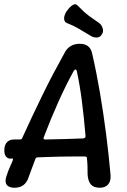

<svg xmlns="http://www.w3.org/2000/svg" viewBox="-25 -883 595 903"><path d="M43 0Q25 0 14 -7Q3 -14 1.5 -27.5Q0 -41 7 -59Q12 -76 19.5 -92.5Q27 -109 34 -126Q36 -131 36 -134.5Q36 -138 33 -138Q32 -137 30.5 -137Q29 -137 27 -137Q15 -136 7 -143Q-1 -150 -3.5 -162Q-6 -174 -4 -186V-188Q-2 -201 4 -209.5Q10 -218 19 -222.5Q28 -227 41 -227H68Q73 -227 76 -229Q79 -231 80 -235Q103 -286 127 -336.5Q151 -387 175.5 -437.5Q200 -488 226 -537Q252 -586 278 -633Q300 -677 350 -677Q398 -677 408 -633Q429 -542 445.5 -444.5Q462 -347 474.5 -249Q487 -151 495 -59Q497 -31 483.5 -15.5Q470 0 444 0Q416 0 402.5 -15.5Q389 -31 387 -62Q387 -81 386.5 -100Q386 -119 384 -138Q384 -147 374 -147Q347 -147 319.5 -147Q292 -147 264 -146.5Q236 -146 208 -145Q180 -144 152 -143Q148 -143 145 -141Q142 -139 141 -134Q133 -113 125 -91.5Q117 -70 109 -48Q101 -24 84.5 -12Q68 0 43 0ZM187 -227Q233 -228 278 -229Q323 -230 367 -232Q373 -233 375.5 -236.5Q378 -240 377 -246Q370 -331 360 -408.5Q350 -486 336 -550Q334 -556 330 -556Q326 -556 322 -550Q286 -485 250 -405Q214 -325 181 -238Q179 -233 180.5 -230Q182 -227 187 -227ZM442 -774Q453 -766 458 -749.5Q463 -733 453 -720L452 -718Q442 -705 426 -706.5Q410 -708 399 -716Q371 -733 344.5 -748.5Q318 -764 291 -774Q281 -778 278 -787Q275 -796 278 -807.5Q281 -819 287 -828L293 -836Q303 -850 316.5 -859Q330 -868 340 -857Q372 -824 394 -808Q416 -792 442 -774Z"/></svg>

Font: Winky Sans
Style: Italic
Weight: 400
Italic angle: -8.97852°
Designer: Simon Atzbach
Foundry: typofactur
Version: Version 1.205